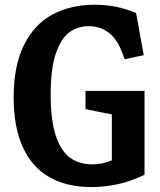

<svg xmlns="http://www.w3.org/2000/svg" viewBox="-20 -762 660 794"><path d="M36.5 -359.7Q36.5 -489.8 79 -575.5Q121.4 -661.1 196.7 -701.8Q271.9 -742.4 372.3 -742.4Q416.3 -742.4 457.9 -734.4Q499.4 -726.4 542.8 -708.2L574.4 -533.9L495.9 -517L482 -552.6Q462 -603.2 427.6 -628.3Q393.2 -653.4 348.1 -653.9Q301.5 -654.1 266.5 -628.2Q231.6 -602.4 210.5 -539.5Q189.5 -476.5 189.5 -370.2Q189.5 -264.1 211 -200.2Q232.5 -136.3 270.2 -109.5Q308 -82.6 360.2 -82.3Q398 -82.4 431.2 -94.6Q464.4 -106.8 498.2 -128L442.5 -61.7V-318.7L489.5 -279.4L333.6 -310.7V-386.1H577.7V-39.4Q520.7 -11.8 466.2 -0.1Q411.7 11.6 358.6 11.6Q255.2 11.6 183.3 -30Q111.4 -71.5 74 -154.2Q36.5 -236.9 36.5 -359.7Z"/></svg>

Font: Monaspace Xenon Var ExtraLight
Style: Regular
Weight: 200
Designer: Riley Cran and the Lettermatic Team
Version: Version 1.200 (Monaspace Xenon Var)